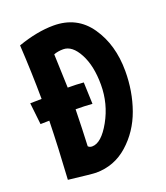

<svg xmlns="http://www.w3.org/2000/svg" viewBox="-133 -793 777 899"><g transform="rotate(-20 256.0 -343.0)"><path d="M60 -667Q157 -701 238 -701Q355 -701 418.5 -609Q482 -517 482 -386Q482 -285 450 -195.5Q418 -106 350 -45.5Q282 15 191 15Q173 15 55 1Q65 -158 68 -289Q53 -288 24 -288L12 -396Q50 -396 69 -397Q68 -531 60 -667ZM281 -402 285 -294Q246 -297 202 -297Q200 -200 196 -115Q203 -107 216 -107Q262 -107 307.5 -188.5Q353 -270 353 -365Q353 -459 320.5 -520Q288 -581 243 -581Q217 -581 196 -573L202 -405Q246 -405 281 -402Z"/></g></svg>

Font: Boogaloo
Style: Regular
Weight: 400
Designer: John Vargas Beltran
Foundry: John Vargas Beltran
Version: Version 1.001